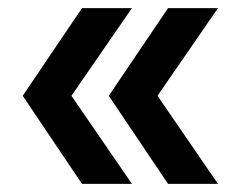

<svg xmlns="http://www.w3.org/2000/svg" viewBox="-20 -486 601 473"><path d="M394 -33H517L368 -250L517 -466H394L248 -250ZM182 -33H305L156 -250L305 -466H182L36 -250Z"/></svg>

Font: LaHaus Display SemiBold
Style: Regular
Weight: 600
Designer: We are Make, BastardaType, Dalton Maag Ltd
Foundry: BastardaType, Dalton Maag Ltd
Version: Version 3.100;Glyphs 3.3 (3331)